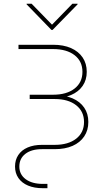

<svg xmlns="http://www.w3.org/2000/svg" viewBox="-20 -780 579 1004"><path d="M203.6 204.1Q159.2 204.1 126.7 190.4Q94.2 176.8 76.4 151.1Q58.6 125.5 58.6 90.8Q58.6 56.2 75.7 30.5Q92.8 4.9 124.5 -8.8Q156.2 -22.5 199.2 -22.5H266.1Q336.9 -22.5 378.2 -54.7Q419.4 -86.9 419.4 -142.1Q419.4 -197.3 378.2 -229.7Q336.9 -262.2 266.1 -262.2H135.3V-284.7H257.8Q328.6 -284.7 369.9 -316.9Q411.1 -349.1 411.1 -404.3Q411.1 -459.5 369.9 -491.5Q328.6 -523.4 257.8 -523.4H76.7V-545.9H257.8Q312 -545.9 351.3 -528.6Q390.6 -511.2 412.1 -479.5Q433.6 -447.8 433.6 -404.3Q433.6 -361.8 412.1 -330.8Q390.6 -299.8 351.3 -283Q312 -266.1 257.8 -266.1H135.3V-282.7H266.1Q320.3 -282.7 359.6 -265.6Q398.9 -248.5 420.4 -217Q441.9 -185.5 441.9 -142.1Q441.9 -98.6 420.4 -66.7Q398.9 -34.7 359.6 -17.3Q320.3 0 266.1 0H199.2Q144.5 0 112.8 24.4Q81.1 48.8 81.1 90.8Q81.1 132.3 114.3 157Q147.5 181.6 203.6 181.6H228V204.1ZM145.5 -760.3 252 -650.9 358.4 -760.3H385.7V-757.3L254.9 -623.5H249L119.1 -757.3V-760.3Z"/></svg>

Font: Inter Thin
Style: Regular
Weight: 250
Designer: Rasmus Andersson
Foundry: rsms
Version: Version 4.001;git-66647c0bb